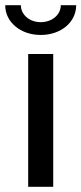

<svg xmlns="http://www.w3.org/2000/svg" viewBox="-39 -716 312 736"><path d="M117 -582C195 -582 253 -631 253 -696H194C194 -659 160 -631 117 -631C75 -631 41 -659 41 -696H-19C-19 -631 40 -582 117 -582ZM69 0H165V-509H69Z"/></svg>

Font: Arthouse Owned Medium
Style: Regular
Weight: 500
Designer: Jeremy Tribby
Foundry: Tribby Type
Version: Version 1.000;PS 001.000;hotconv 1.0.88;makeotf.lib2.5.64775